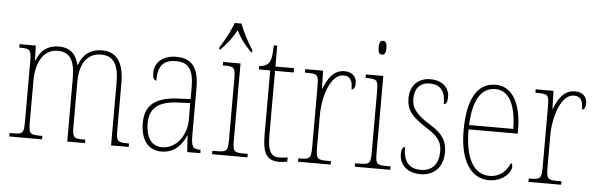

<svg xmlns="http://www.w3.org/2000/svg" viewBox="-49 -932 3441 1108"><g transform="rotate(5 1671.5 -378.0)"><path d="M31 0H221V-20H214C146 -20 142 -25 142 -97V-333C142 -430 179 -517 267 -517C339 -517 367 -469 367 -364V0H470V-20H463C401 -20 395 -25 395 -95V-348C395 -441 428 -517 520 -517C593 -517 621 -462 621 -364V0H723V-20H719C656 -20 649 -25 649 -92V-363C649 -482 607 -542 521 -542C456 -542 410 -507 389 -445H387C373 -505 339 -542 271 -542C210 -542 166 -512 143 -449H141L138 -536H44V-516H50C109 -516 114 -508 114 -435V-97C114 -25 110 -20 44 -20H31Z M912 10C991 10 1030 -41 1054 -95H1056L1062 0H1138V-20H1134C1092 -20 1083 -31 1083 -105V-372C1083 -491 1042 -542 952 -542C866 -542 827 -492 827 -439C827 -410 834 -395 848 -395C848 -479 878 -517 952 -517C1030 -517 1055 -471 1055 -371V-306L986 -303C854 -298 792 -250 792 -146C792 -40 842 10 912 10ZM915 -15C848 -15 820 -71 820 -146C820 -227 864 -276 985 -280L1055 -283V-185C1055 -96 996 -15 915 -15Z M1195 -619V-606H1201C1241 -648 1265 -677 1291 -726C1315 -677 1338 -648 1379 -606H1385V-619C1359 -657 1326 -721 1309 -766H1270C1255 -721 1220 -657 1195 -619ZM1206 0H1411V-20H1394C1329 -20 1324 -25 1324 -95V-536H1223V-516H1232C1291 -516 1296 -509 1296 -439V-95C1296 -25 1290 -20 1226 -20H1206Z M1596 10C1609 10 1625 8 1642 5V-20C1624 -17 1612 -15 1594 -15C1548 -15 1526 -42 1526 -138V-511H1634V-536H1526V-657H1506C1505 -605 1502 -571 1486 -552C1476 -540 1458 -532 1432 -530V-511H1498V-141C1498 -27 1525 10 1596 10Z M1704 0H1893V-20H1875C1813 -20 1806 -25 1806 -97V-277C1806 -390 1849 -519 1922 -519C1967 -519 1975 -486 1975 -443C1990 -443 1996 -459 1996 -481C1996 -516 1973 -544 1926 -544C1858 -544 1827 -483 1807 -432H1805L1802 -536H1699V-516H1706C1773 -516 1778 -511 1778 -441V-97C1778 -25 1772 -20 1711 -20H1704Z M2132 -658C2146 -658 2155 -666 2155 -698C2155 -729 2146 -738 2132 -738C2118 -738 2110 -729 2110 -698C2110 -666 2118 -658 2132 -658ZM2033 0H2238V-20H2220C2156 -20 2151 -25 2151 -95V-536H2050V-516H2059C2118 -516 2123 -509 2123 -437V-95C2123 -25 2118 -20 2053 -20H2033Z M2413 10C2493 10 2544 -43 2544 -127C2544 -187 2524 -233 2439 -283C2370 -326 2335 -363 2335 -420C2335 -474 2361 -516 2423 -516C2483 -516 2513 -482 2513 -405C2528 -405 2534 -420 2534 -449C2534 -500 2494 -541 2424 -541C2352 -541 2307 -493 2307 -421C2307 -353 2337 -316 2429 -257C2502 -212 2516 -176 2516 -130C2516 -57 2479 -15 2413 -15C2340 -15 2312 -60 2312 -138C2299 -138 2291 -124 2291 -94C2291 -50 2322 10 2413 10Z M2810 10C2893 10 2938 -48 2938 -79C2938 -91 2934 -97 2929 -100C2911 -56 2874 -15 2811 -15C2723 -15 2668 -99 2668 -272H2953V-291C2953 -446 2899 -542 2802 -542C2698 -542 2640 -450 2640 -262C2640 -88 2706 10 2810 10ZM2925 -297H2669C2674 -431 2714 -517 2802 -517C2886 -517 2923 -428 2925 -297Z M3039 0H3228V-20H3210C3148 -20 3141 -25 3141 -97V-277C3141 -390 3184 -519 3257 -519C3302 -519 3310 -486 3310 -443C3325 -443 3331 -459 3331 -481C3331 -516 3308 -544 3261 -544C3193 -544 3162 -483 3142 -432H3140L3137 -536H3034V-516H3041C3108 -516 3113 -511 3113 -441V-97C3113 -25 3107 -20 3046 -20H3039Z"/></g></svg>

Font: Noto Serif Myanmar Condensed Thin
Style: Regular
Weight: 100
Width: 3
Designer: Ben Mitchell and the Monotype Design Team
Foundry: Monotype Imaging Inc.
Version: Version 2.106